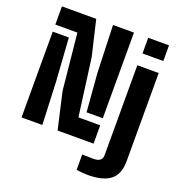

<svg xmlns="http://www.w3.org/2000/svg" viewBox="-173 -944 1213 1300"><g transform="rotate(20 434.0 -293.5)"><path d="M310 0 250 -262 209 -669H50V-800H297L357 -545L412 -132H569V0ZM452 -183 430 -457 418 -800H569V-183ZM50 0V-618H166L187 -307L200 0ZM671.5 -687V-800H821.5V-687ZM603 213Q584.5 213 563 211Q541.5 209 522 206V95Q537 95.5 561.8 96.2Q586.5 97 603 97Q666 97 666 49V-600H820V35Q820 130 766.2 171.5Q712.5 213 603 213Z"/></g></svg>

Font: Big Shoulders Stencil Text Black
Style: Regular
Weight: 900
Designer: Patric King
Foundry: XO Type Co
Version: Version 1.000